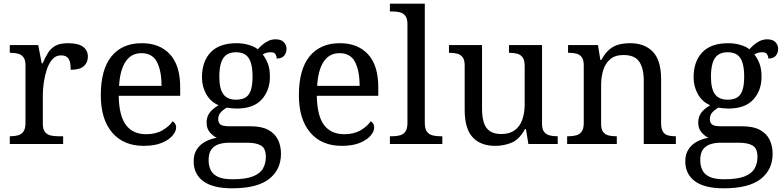

<svg xmlns="http://www.w3.org/2000/svg" viewBox="-20 -780 4247 1040"><path d="M33 0V-42H36Q59 -42 77.5 -47Q96 -52 107 -67.5Q118 -83 118 -114V-426Q118 -456 106.5 -470.5Q95 -485 76.5 -489.5Q58 -494 36 -494H33V-536H187L206 -437H211Q224 -467 239 -492Q254 -517 279 -531.5Q304 -546 348 -546Q403 -546 429.5 -527Q456 -508 456 -473Q456 -442 434.5 -422Q413 -402 363 -402Q363 -430 358 -447Q353 -464 341.5 -472Q330 -480 310 -480Q282 -480 263 -458Q244 -436 233 -402Q222 -368 217 -331.5Q212 -295 212 -266V-109Q212 -80 223.5 -65.5Q235 -51 253.5 -46.5Q272 -42 294 -42H322V0Z M758 10Q649 10 587.5 -62Q526 -134 526 -264Q526 -404 584 -475Q642 -546 748 -546Q845 -546 900.5 -486Q956 -426 956 -307V-261H623Q625 -152 662.5 -102.5Q700 -53 772 -53Q824 -53 860.5 -74.5Q897 -96 915 -123Q922 -120 928 -111Q934 -102 934 -89Q934 -69 915 -46Q896 -23 857 -6.5Q818 10 758 10ZM855 -315Q855 -395 830.5 -443.5Q806 -492 746 -492Q691 -492 660.5 -446.5Q630 -401 625 -315Z M1237 240Q1133 240 1081 201.5Q1029 163 1029 94Q1029 55 1046.5 28.5Q1064 2 1092.5 -13Q1121 -28 1154 -34Q1134 -43 1116.5 -63.5Q1099 -84 1099 -116Q1099 -146 1114.5 -168Q1130 -190 1164 -210Q1121 -228 1097.5 -269.5Q1074 -311 1074 -361Q1074 -447 1121 -496.5Q1168 -546 1262 -546Q1298 -546 1330 -536Q1362 -526 1376 -513Q1386 -524 1400 -536.5Q1414 -549 1432.5 -558Q1451 -567 1473 -567Q1503 -567 1517.5 -551.5Q1532 -536 1532 -515Q1532 -494 1519.5 -478.5Q1507 -463 1479 -463Q1479 -474 1472.5 -485.5Q1466 -497 1446 -497Q1433 -497 1423 -494Q1413 -491 1403 -485Q1420 -464 1431 -435.5Q1442 -407 1442 -364Q1442 -290 1397.5 -241Q1353 -192 1262 -192Q1250 -192 1234.5 -193.5Q1219 -195 1209 -197Q1190 -187 1176 -172Q1162 -157 1162 -134Q1162 -116 1173.5 -106Q1185 -96 1224 -96H1337Q1397 -96 1433 -76.5Q1469 -57 1485.5 -23.5Q1502 10 1502 53Q1502 139 1437.5 189.5Q1373 240 1237 240ZM1239 191Q1311 191 1350 175.5Q1389 160 1404.5 132.5Q1420 105 1420 70Q1420 24 1394 8.5Q1368 -7 1318 -7H1220Q1192 -7 1167 0.5Q1142 8 1126 28Q1110 48 1110 88Q1110 117 1121 140.5Q1132 164 1160 177.5Q1188 191 1239 191ZM1259 -240Q1292 -240 1311.5 -253Q1331 -266 1339.5 -294Q1348 -322 1348 -365Q1348 -410 1339 -439.5Q1330 -469 1310.5 -483Q1291 -497 1258 -497Q1226 -497 1206 -482.5Q1186 -468 1177 -438.5Q1168 -409 1168 -364Q1168 -300 1189.5 -270Q1211 -240 1259 -240Z M1831 10Q1722 10 1660.5 -62Q1599 -134 1599 -264Q1599 -404 1657 -475Q1715 -546 1821 -546Q1918 -546 1973.5 -486Q2029 -426 2029 -307V-261H1696Q1698 -152 1735.5 -102.5Q1773 -53 1845 -53Q1897 -53 1933.5 -74.5Q1970 -96 1988 -123Q1995 -120 2001 -111Q2007 -102 2007 -89Q2007 -69 1988 -46Q1969 -23 1930 -6.5Q1891 10 1831 10ZM1928 -315Q1928 -395 1903.5 -443.5Q1879 -492 1819 -492Q1764 -492 1733.5 -446.5Q1703 -401 1698 -315Z M2092 0V-42H2105Q2128 -42 2146.5 -47Q2165 -52 2176 -67.5Q2187 -83 2187 -114V-650Q2187 -680 2175.5 -694.5Q2164 -709 2145.5 -713.5Q2127 -718 2105 -718H2092V-760H2281V-114Q2281 -83 2292 -67.5Q2303 -52 2322 -47Q2341 -42 2363 -42H2376V0Z M2662 10Q2583 10 2540 -36.5Q2497 -83 2497 -186V-426Q2497 -456 2485.5 -470.5Q2474 -485 2455.5 -489.5Q2437 -494 2415 -494H2412V-536H2591V-191Q2591 -148 2600.5 -117Q2610 -86 2633 -70Q2656 -54 2696 -54Q2740 -54 2768 -74.5Q2796 -95 2809 -131.5Q2822 -168 2822 -216V-422Q2822 -454 2811 -469Q2800 -484 2781.5 -489Q2763 -494 2740 -494H2737V-536H2916V-109Q2916 -80 2927.5 -65.5Q2939 -51 2957.5 -46.5Q2976 -42 2998 -42H3001V0H2842L2829 -81H2824Q2793 -25 2752 -7.5Q2711 10 2662 10Z M3052 0V-42H3060Q3083 -42 3101.5 -47Q3120 -52 3131 -67.5Q3142 -83 3142 -114V-426Q3142 -456 3131 -470.5Q3120 -485 3102 -489.5Q3084 -494 3062 -494H3057V-536H3219L3232 -455H3237Q3258 -493 3281.5 -512.5Q3305 -532 3333 -539Q3361 -546 3393 -546Q3472 -546 3516.5 -499.5Q3561 -453 3561 -350V-114Q3561 -83 3570.5 -67.5Q3580 -52 3597 -47Q3614 -42 3636 -42H3641V0H3467V-345Q3467 -410 3442.5 -446Q3418 -482 3357 -482Q3312 -482 3285.5 -459.5Q3259 -437 3247.5 -400Q3236 -363 3236 -320V-109Q3236 -80 3247 -65.5Q3258 -51 3276 -46.5Q3294 -42 3316 -42H3321V0Z M3900 240Q3796 240 3744 201.5Q3692 163 3692 94Q3692 55 3709.5 28.5Q3727 2 3755.5 -13Q3784 -28 3817 -34Q3797 -43 3779.5 -63.5Q3762 -84 3762 -116Q3762 -146 3777.5 -168Q3793 -190 3827 -210Q3784 -228 3760.5 -269.5Q3737 -311 3737 -361Q3737 -447 3784 -496.5Q3831 -546 3925 -546Q3961 -546 3993 -536Q4025 -526 4039 -513Q4049 -524 4063 -536.5Q4077 -549 4095.5 -558Q4114 -567 4136 -567Q4166 -567 4180.5 -551.5Q4195 -536 4195 -515Q4195 -494 4182.5 -478.5Q4170 -463 4142 -463Q4142 -474 4135.5 -485.5Q4129 -497 4109 -497Q4096 -497 4086 -494Q4076 -491 4066 -485Q4083 -464 4094 -435.5Q4105 -407 4105 -364Q4105 -290 4060.5 -241Q4016 -192 3925 -192Q3913 -192 3897.5 -193.5Q3882 -195 3872 -197Q3853 -187 3839 -172Q3825 -157 3825 -134Q3825 -116 3836.5 -106Q3848 -96 3887 -96H4000Q4060 -96 4096 -76.5Q4132 -57 4148.5 -23.5Q4165 10 4165 53Q4165 139 4100.5 189.5Q4036 240 3900 240ZM3902 191Q3974 191 4013 175.5Q4052 160 4067.5 132.5Q4083 105 4083 70Q4083 24 4057 8.5Q4031 -7 3981 -7H3883Q3855 -7 3830 0.5Q3805 8 3789 28Q3773 48 3773 88Q3773 117 3784 140.5Q3795 164 3823 177.5Q3851 191 3902 191ZM3922 -240Q3955 -240 3974.5 -253Q3994 -266 4002.5 -294Q4011 -322 4011 -365Q4011 -410 4002 -439.5Q3993 -469 3973.5 -483Q3954 -497 3921 -497Q3889 -497 3869 -482.5Q3849 -468 3840 -438.5Q3831 -409 3831 -364Q3831 -300 3852.5 -270Q3874 -240 3922 -240Z"/></svg>

Font: Noto Serif Armenian
Style: Regular
Weight: 400
Designer: Monotype Design Team
Foundry: Monotype Imaging Inc.
Version: Version 2.007